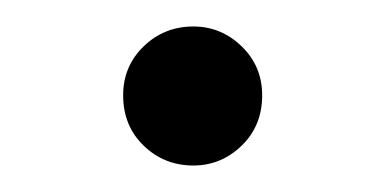

<svg xmlns="http://www.w3.org/2000/svg" viewBox="-20 -113 291 145"><path d="M73 -41Q73 -63 88.5 -78Q104 -93 126 -93Q147 -93 162.5 -78Q178 -63 178 -41Q178 -18 162.5 -3Q147 12 126 12Q104 12 88.5 -3Q73 -18 73 -41Z"/></svg>

Font: Maitree
Style: Regular
Weight: 400
Designer: CadsonDemak Team
Foundry: CadsonDemak
Version: Version 1.000